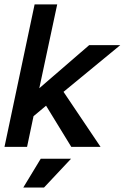

<svg xmlns="http://www.w3.org/2000/svg" viewBox="-44 -657 610 859"><path d="M405.8 0H274.9L162.1 -184.1L106 -137.2L77.1 0H-23.9L110.8 -637.2H211.9L131.8 -262.2L355 -455.1H494.1L240.2 -246.1ZM273.9 53.2 152.8 182.1H60.1L138.2 53.2Z"/></svg>

Font: Anonymous Pro
Style: Bold Italic
Weight: 700
Italic angle: -12°
Monospace: yes
Designer: Mark Simonson
Version: Version 1.003